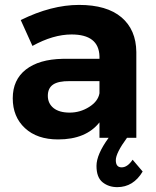

<svg xmlns="http://www.w3.org/2000/svg" viewBox="-20 -564 640 786"><path d="M265.1 -231.9Q218.8 -232.4 197.3 -217.8Q175.8 -203.1 175.8 -171.9Q175.8 -140.6 199.2 -121.6Q222.7 -103 265.1 -103Q308.1 -103 344.7 -126Q381.3 -148.9 387.2 -182.1V-231.9ZM236.8 -323.2H387.2V-334Q384.3 -422.9 272.9 -422.9Q197.8 -422.9 112.8 -376L64.9 -481.9Q190.4 -543.9 303.7 -543.9Q417 -543.9 477.1 -493.2Q537.1 -442.4 538.1 -351.1V0H500Q454.1 62.5 454.1 91.8Q454.1 121.1 478 121.1Q502 121.1 522.9 89.8L564 138.2Q525.9 202.1 460 202.1Q424.8 202.1 399.9 182.1Q375 162.1 375 115.2Q375 68.4 424.8 0H387.2V-63Q332 6.8 217.8 6.8Q131.8 6.8 82 -39.6Q32.2 -85.9 32.2 -161.6Q32.2 -237.3 85.9 -279.3Q139.6 -321.3 236.8 -323.2Z"/></svg>

Font: TruenoSBd
Style: Demi
Weight: 600
Designer: Julieta Ulanovsky
Foundry: Julieta Ulanovsky
Version: Version 3.001b